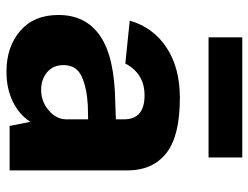

<svg xmlns="http://www.w3.org/2000/svg" viewBox="-110 -668 788 609"><g transform="rotate(90 284.5 -364.0)"><path d="M28 -155Q28 -242 95 -287.5Q162 -333 303 -335L359 -337V-363Q359 -428 283 -428Q214 -428 182 -367L46 -381Q67 -455 131 -497.5Q195 -540 291 -540Q413 -540 467 -496.5Q521 -453 521 -374V0H380L367 -66Q345 -31 303.5 -10.5Q262 10 208 10Q129 10 78.5 -33.5Q28 -77 28 -155ZM359 -178V-249L314 -248Q259 -245 223 -228.5Q187 -212 187 -171Q187 -138 209.5 -119Q232 -100 266 -100Q302 -100 330 -123.5Q358 -147 359 -178ZM480 -631H99V-738H480Z"/></g></svg>

Font: Morrison
Style: Bold
Weight: 700
Designer: Pablo Impallari, Rodrigo Fuenzalida (Modified by Dan O. Williams)
Version: Version 0.03;June 6, 2019;FontCreator 11.5.0.2425 64-bit; tt